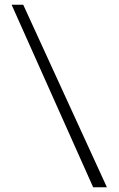

<svg xmlns="http://www.w3.org/2000/svg" viewBox="-20 -790 500 810"><path d="M29 -770H78L431 0H373Z"/></svg>

Font: Libre Baskerville
Style: Regular
Weight: 400
Designer: Pablo Impallari, Rodrigo Fuenzalida
Foundry: Pablo Impallari, Rodrigo Fuenzalida
Version: Version 1.000; ttfautohint (v0.93) -l 8 -r 50 -G 200 -x 14 -